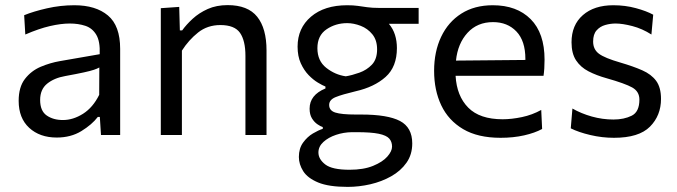

<svg xmlns="http://www.w3.org/2000/svg" viewBox="-20 -528 2650 751"><path d="M202 10Q135.5 10 94.2 -28Q53 -66 53 -133.5Q53 -187.5 77.5 -219.2Q102 -251 139.2 -266.8Q176.5 -282.5 214.5 -289L370 -316Q372 -366.5 356.5 -392.2Q341 -418 313.8 -427Q286.5 -436 253 -436Q218.5 -436 175.2 -426Q132 -416 79 -393L74.5 -468.5Q111 -483.5 163.8 -495.5Q216.5 -507.5 271 -507.5Q354.5 -507.5 402.2 -467.5Q450 -427.5 450 -337V0H375L370.5 -70.5H362.5Q339.5 -40.5 298.2 -15.2Q257 10 202 10ZM226 -58.5Q266 -58.5 304.8 -83Q343.5 -107.5 368 -157L368.5 -264Q360.5 -259.5 347.2 -255Q334 -250.5 307.8 -244.8Q281.5 -239 235 -230.5Q192 -223 164.5 -200.8Q137 -178.5 137 -137Q137 -94 162.8 -76.2Q188.5 -58.5 226 -58.5Z M609 0V-496L681 -501L683.5 -409H692.5Q708.5 -431.5 733.5 -454.5Q758.5 -477.5 792.5 -492.8Q826.5 -508 870.5 -508Q949.5 -508 986 -462.5Q1022.5 -417 1022.5 -330.5V0H940V-309.5Q940 -369 918.8 -399.5Q897.5 -430 842 -430Q791.5 -430 754.8 -400.8Q718 -371.5 691.5 -330V0Z M1340 203Q1266 203 1224.5 185.8Q1183 168.5 1166 141.5Q1149 114.5 1149 86Q1149 52.5 1165.5 29.8Q1182 7 1204 -6Q1226 -19 1242.5 -24V-31Q1234 -33.5 1221.8 -41.8Q1209.5 -50 1200.2 -65Q1191 -80 1191 -103Q1191 -156.5 1253 -182V-189.5Q1241.5 -194 1223.5 -204.8Q1205.5 -215.5 1187.2 -234.2Q1169 -253 1156.5 -280.5Q1144 -308 1144 -345.5Q1144 -418 1196.5 -462.8Q1249 -507.5 1338 -507.5Q1362 -507.5 1379.5 -505Q1397 -502.5 1416.2 -499.8Q1435.5 -497 1463 -497H1617.5V-435H1501Q1517.5 -415.5 1525 -391.5Q1532.5 -367.5 1532.5 -340Q1532.5 -266.5 1488.2 -227Q1444 -187.5 1371 -171Q1318.5 -158.5 1293 -148.2Q1267.5 -138 1267.5 -117.5Q1267.5 -95.5 1291.5 -87.8Q1315.5 -80 1371.5 -80H1393Q1496.5 -80 1544.5 -54.8Q1592.5 -29.5 1592.5 33Q1592.5 76.5 1570 108.5Q1547.5 140.5 1510.2 161.5Q1473 182.5 1428.5 192.8Q1384 203 1340 203ZM1332.5 -229.5Q1357 -233.5 1385.8 -243.8Q1414.5 -254 1434.8 -275.2Q1455 -296.5 1455 -335Q1455 -371 1436.5 -393.8Q1418 -416.5 1390.8 -427Q1363.5 -437.5 1338 -437.5Q1292.5 -437.5 1257 -413.2Q1221.5 -389 1221.5 -339.5Q1221.5 -290 1256 -262.8Q1290.5 -235.5 1332.5 -229.5ZM1347 136Q1402 136 1439.2 120.8Q1476.5 105.5 1495 84.5Q1513.5 63.5 1513.5 45.5Q1513.5 26.5 1502.5 14Q1491.5 1.5 1461.5 -4.8Q1431.5 -11 1374.5 -11H1356Q1324 -10.5 1294.2 -0.5Q1264.5 9.5 1245 27.2Q1225.5 45 1225.5 68.5Q1225.5 94.5 1252.2 115.2Q1279 136 1347 136Z M1938 11Q1849 11 1791.5 -23Q1734 -57 1706 -116Q1678 -175 1678 -251Q1678 -326 1705.5 -384Q1733 -442 1784.5 -474.8Q1836 -507.5 1907.5 -507.5Q2001.5 -507.5 2055.8 -453Q2110 -398.5 2110 -294.5Q2110 -258 2106 -231.5H1762Q1766.5 -152.5 1811.5 -107Q1856.5 -61.5 1946 -61.5Q1981 -61.5 2021.5 -70Q2062 -78.5 2097 -98L2100.5 -23.5Q2072 -8 2030 1.5Q1988 11 1938 11ZM1908.5 -441.5Q1847 -441.5 1808.8 -399.8Q1770.5 -358 1763.5 -291L2035 -293.5Q2035 -295 2035 -297.5Q2035 -368 2000 -404.8Q1965 -441.5 1908.5 -441.5Z M2381.5 11Q2335 11 2289.2 0.2Q2243.5 -10.5 2212.5 -26L2219 -103.5Q2253 -84 2294.8 -72.2Q2336.5 -60.5 2379.5 -60.5Q2421 -60.5 2451 -75.5Q2481 -90.5 2481 -138.5Q2481 -170 2453 -185.8Q2425 -201.5 2352.5 -222Q2313 -233 2282 -249Q2251 -265 2233.2 -292Q2215.5 -319 2215.5 -362.5Q2215.5 -430 2259.8 -468.8Q2304 -507.5 2379 -507.5Q2425.5 -507.5 2467 -496.2Q2508.5 -485 2535 -470.5L2528 -393Q2492 -416 2453.5 -426Q2415 -436 2388 -436Q2367.5 -436 2347.2 -430.2Q2327 -424.5 2313.5 -409.2Q2300 -394 2300 -365.5Q2300 -335 2322.5 -318Q2345 -301 2407.5 -283Q2457 -268.5 2492.2 -253Q2527.5 -237.5 2546.5 -211.8Q2565.5 -186 2565.5 -141Q2565.5 -76 2522.2 -32.5Q2479 11 2381.5 11Z"/></svg>

Font: Commissioner
Style: Regular
Weight: 400
Designer: Kostas Bartsokas
Foundry: Kostas Bartsokas
Version: Version 1.000; ttfautohint (v1.8.3)